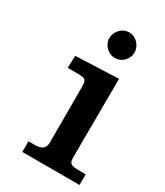

<svg xmlns="http://www.w3.org/2000/svg" viewBox="-158 -679 644 748"><g transform="rotate(30 163.5 -305.0)"><path d="M141.1 -553.2Q141.1 -564.5 145.8 -575Q150.4 -585.4 158 -593.5Q165.5 -601.6 175.8 -606.2Q186 -610.8 197.8 -610.8Q209.5 -610.8 219.7 -606Q230 -601.1 237.5 -593.3Q245.1 -585.4 249.8 -574.7Q254.4 -564 254.4 -552.7Q254.4 -541 249.8 -530.5Q245.1 -520 237.5 -512.5Q230 -504.9 219.7 -500.5Q209.5 -496.1 197.8 -496.1Q186 -496.1 175.8 -500.7Q165.5 -505.4 158 -512.9Q150.4 -520.5 145.8 -531Q141.1 -541.5 141.1 -553.2ZM252.4 -67.9Q251.5 -77.1 251.5 -82Q251.5 -82 253.4 -434.1L60.5 -426.3L58.6 -371.1H109.9Q110.4 -371.1 129.4 -369.1Q134.8 -368.2 138.7 -362.8Q142.1 -358.4 143.1 -350.6Q144 -342.8 144 -331.5Q144 -331.5 144 -83.5Q144 -47.9 100.6 -46.9Q100.6 -46.9 69.3 -46.9V1H326.7V-46.9H307.6Q296.9 -46.9 285.6 -47.4Q254.4 -47.4 252.4 -67.9Z"/></g></svg>

Font: RIT Rachana
Style: Bold
Weight: 700
Designer: Hussain KH
Version: 1.5.2